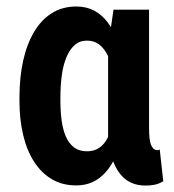

<svg xmlns="http://www.w3.org/2000/svg" viewBox="-20 -558 534 588"><path d="M39.6 -249V-259.3Q39.6 -320.8 50.8 -371.6Q62 -422.4 84.2 -460Q106.4 -497.6 138.9 -517.8Q171.4 -538.1 213.9 -538.1Q244.6 -538.1 268.6 -525.4Q292.5 -512.7 310.3 -488.8Q328.1 -464.8 340.3 -431.6Q352.5 -398.4 360.4 -357.7Q368.2 -316.9 372.1 -270V-247.6Q366.7 -191.9 355.7 -144.5Q344.7 -97.2 325.9 -62.7Q307.1 -28.3 279.3 -9.3Q251.5 9.8 212.9 9.8Q170.9 9.8 138.7 -9.3Q106.4 -28.3 84.2 -63Q62 -97.7 50.8 -145Q39.6 -192.4 39.6 -249ZM165 -259.3V-249Q165 -216.3 168.9 -188Q172.9 -159.7 182.1 -138.9Q191.4 -118.2 207 -106.4Q222.7 -94.7 246.1 -94.7Q268.6 -94.7 284.2 -105.5Q299.8 -116.2 309.8 -136Q319.8 -155.8 326.2 -182.4Q332.5 -209 335.9 -239.7V-273.9Q333.5 -307.6 327.1 -336.7Q320.8 -365.7 310.3 -387.5Q299.8 -409.2 284.2 -421.4Q268.6 -433.6 246.6 -433.6Q223.6 -433.6 208.3 -419.7Q192.9 -405.8 183.1 -381.8Q173.3 -357.9 169.2 -326.7Q165 -295.4 165 -259.3ZM327.6 -528.3H436.5V-165Q436.5 -145.5 438.2 -132.6Q439.9 -119.6 443.6 -112.1Q447.3 -104.5 451.9 -101.3Q456.5 -98.1 462.4 -98.1Q464.8 -98.1 466.6 -98.9Q468.3 -99.6 469.2 -100.1L480 -2.9Q465.8 5.4 453.1 7.8Q440.4 10.3 425.3 10.3Q400.9 10.3 381.6 1.5Q362.3 -7.3 347.7 -25.6Q333 -43.9 323.5 -72.3Q314 -100.6 311 -140.1V-415Z"/></svg>

Font: Roboto Condensed SemiBold
Style: Regular
Weight: 600
Designer: Christian Robertson
Foundry: Google
Version: Version 3.008; 2023